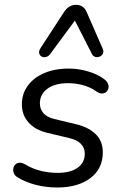

<svg xmlns="http://www.w3.org/2000/svg" viewBox="-20 -786 521 814"><path d="M222.8 8.9Q174.8 8.9 131.3 -2.4Q87.9 -13.8 56.5 -33Q43.8 -39.8 39.2 -50.4Q34.7 -60.9 36.2 -70.9Q37.7 -80.9 44.3 -87.9Q51 -95 61.5 -96.1Q72 -97.3 85.2 -89.9Q116.7 -70.7 152 -61.9Q187.2 -53.1 224.4 -53.1Q278.3 -53.1 308.9 -74.6Q339.4 -96 339.4 -134.6Q339.4 -159.9 322.5 -176.6Q305.6 -193.3 274.4 -200.4L179.7 -223.1Q130 -234.7 101.4 -266.4Q72.7 -298.1 72.7 -343.9Q72.7 -387.3 96.9 -421.4Q121.1 -455.5 166.1 -475.4Q211.1 -495.3 272 -495.3Q312.3 -495.3 353 -483.4Q393.7 -471.5 421 -450.9Q432.7 -442.5 437.4 -431.9Q442 -421.4 439.7 -411.9Q437.5 -402.4 430.6 -396.3Q423.7 -390.3 413.3 -389.6Q402.8 -388.9 390.1 -397.3Q365.1 -415.6 334 -424.4Q302.9 -433.3 268.7 -433.3Q213.3 -433.3 181.2 -410Q149.1 -386.7 149.1 -347.7Q149.1 -323.9 163.8 -306.6Q178.5 -289.4 209.3 -281.7L304 -259Q357.1 -246 386.5 -216.4Q415.9 -186.7 415.9 -140.4Q415.9 -70.3 362.9 -30.7Q309.9 8.9 222.8 8.9ZM415.2 -580Q420.6 -567.8 416.4 -559Q412.3 -550.3 403.2 -546.2Q394.2 -542.1 384.6 -544.5Q375.1 -547 369.8 -557.2L297.5 -698.7L191.9 -555.8Q184.5 -546.5 174.5 -544.2Q164.5 -542 156.4 -546.4Q148.4 -550.8 146.2 -560Q144 -569.3 151.3 -581.1L250.7 -733.9Q261.5 -750.5 274.2 -758Q286.8 -765.5 302.4 -765.5Q318 -765.5 329.4 -758Q340.9 -750.5 347.7 -734.4Z"/></svg>

Font: Nunito ExtraLight
Style: Italic
Weight: 200
Italic angle: -9°
Designer: Vernon Adams
Foundry: Vernon Adams
Version: Version 3.602